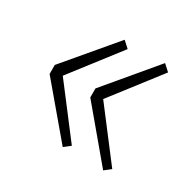

<svg xmlns="http://www.w3.org/2000/svg" viewBox="-97 -582 623 609"><g transform="rotate(30 214.5 -277.5)"><path d="M198 -81 221 -99 85 -277 221 -453 198 -474 46 -294V-261ZM346 -81 369 -99 233 -277 369 -453 346 -474 195 -294V-261Z"/></g></svg>

Font: Noto Sans CJK SC Thin
Style: Regular
Weight: 100
Designer: Ryoko NISHIZUKA 西塚涼子 (kana, bopomofo & ideographs); Paul D. Hunt (Latin, Greek & Cyrillic); Sandoll Communications 산돌커뮤니
Foundry: Adobe
Version: Version 2.004;hotconv 1.0.118;makeotfexe 2.5.65603